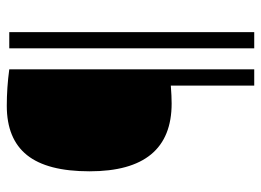

<svg xmlns="http://www.w3.org/2000/svg" viewBox="-124 -664 788 580"><g transform="rotate(-90 270.0 -374.0)"><path d="M301.5 -252Q269 -249.5 247.5 -249.5Q42.5 -249.5 42.5 -497.5Q42.5 -625.5 91.5 -686.5Q140.5 -747.5 240.5 -747.5Q295.5 -747.5 350.5 -740V0H301.5ZM414 0V-740H463V0Z"/></g></svg>

Font: Encode Sans Condensed Light
Style: Regular
Weight: 300
Width: 3
Designer: Multiple Designers
Foundry: Impallari Type
Version: Version 2.000